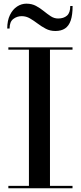

<svg xmlns="http://www.w3.org/2000/svg" viewBox="-20 -1002 430 1022"><path d="M24.5 0V-12.5H134V-737.5H24.5V-750H366V-737.5H246V-12.5H366V0ZM274.5 -837Q246.5 -837 223.8 -849Q201 -861 180.5 -876.5Q160 -892 139.5 -904Q119 -916 95.5 -916Q70.5 -916 50.8 -901Q31 -886 31 -850H18.5Q18.5 -892.5 33 -922.2Q47.5 -952 70.8 -967.2Q94 -982.5 120.5 -982.5Q149.5 -982.5 171.8 -970.5Q194 -958.5 213 -943Q232 -927.5 250.2 -915.5Q268.5 -903.5 289.5 -903.5Q319 -903.5 336.5 -918.8Q354 -934 354 -970H366.5Q366.5 -922.5 356.5 -893.2Q346.5 -864 326.2 -850.5Q306 -837 274.5 -837Z"/></svg>

Font: Bodoni Moda 18pt Medium
Style: Regular
Weight: 500
Designer: Owen Earl
Foundry: indestructible type
Version: Version 2.004